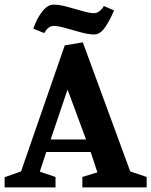

<svg xmlns="http://www.w3.org/2000/svg" viewBox="-30 -810 654 830"><path d="M-10 0V-44L61 -69L250 -614L328 -627L533 -69L604 -45V0H326V-45L391 -65L362 -153H170L142 -68L210 -45V0ZM189 -207H342L262 -423ZM377 -661Q353 -661 318.5 -670.5Q284 -680 252 -689Q220 -698 201 -698Q192 -698 184 -693Q176 -688 170.5 -681Q165 -674 161 -667L114 -686Q129 -730 152.5 -760Q176 -790 201 -790Q226 -790 259.5 -781Q293 -772 325.5 -762.5Q358 -753 377 -753Q386 -753 394.5 -758Q403 -763 409.5 -770.5Q416 -778 419 -784L463 -765Q445 -722 424 -691.5Q403 -661 377 -661Z"/></svg>

Font: Manuale
Style: Regular
Weight: 400
Designer: Eduardo Tunni / Pablo Cosgaya
Foundry: Eduardo Tunni / Pablo Cosgaya
Version: Version 1.002